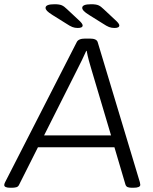

<svg xmlns="http://www.w3.org/2000/svg" viewBox="-30 -884 724 906"><path d="M19 2Q-10 2 -10 -11Q-10 -16 -6 -24L332 -685Q340 -702 372 -702H394Q426 -702 431 -685L630 -24Q632 -16 632 -12Q632 2 599 2H593Q580 2 572.5 -1Q565 -4 562 -13L510 -189H149L60 -12Q56 -3 47 -0.5Q38 2 25 2ZM332 -551 178 -245H494L403 -551Q396 -573 389.5 -597.5Q383 -622 379 -644H377Q368 -624 356.5 -600Q345 -576 332 -551ZM337 -752Q323 -752 311.5 -756.5Q300 -761 282 -773L218 -813Q199 -825 192 -832.5Q185 -840 185 -847Q185 -864 227 -864Q250 -864 261.5 -859Q273 -854 286 -841L347 -784Q360 -771 360 -764Q360 -752 337 -752ZM510 -752Q496 -752 484.5 -756.5Q473 -761 455 -773L391 -813Q372 -825 365 -832.5Q358 -840 358 -847Q358 -864 400 -864Q423 -864 434.5 -859Q446 -854 459 -841L520 -784Q533 -771 533 -764Q533 -752 510 -752Z"/></svg>

Font: Asap Semi Expanded Semi Expanded Light
Style: Italic
Weight: 300
Width: 6
Italic angle: -6°
Designer: Pablo Cosgaya
Foundry: Omnibus-Type
Version: Version 3.001; ttfautohint (v1.8.4.7-5d5b)